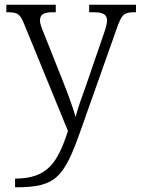

<svg xmlns="http://www.w3.org/2000/svg" viewBox="-20 -556 598 816"><path d="M44 203V240H50C220 240 253 196 324 -5L478 -440C498 -496 508 -504 554 -504H558V-536H359V-504H378C420 -504 435 -493 435 -468C435 -456 429 -435 421 -412L345 -191C327 -141 311 -98 301 -58C292 -96 264 -169 243 -222L169 -408C155 -442 150 -456 150 -468C150 -493 163 -504 204 -504H217V-536H7V-504H10C56 -504 65 -497 83 -453L269 1C225 132 185 203 44 203Z"/></svg>

Font: Noto Serif Telugu Light
Style: Regular
Weight: 300
Designer: Jelle Bosma - Monotype Design Team
Foundry: Monotype Imaging Inc.
Version: Version 2.005